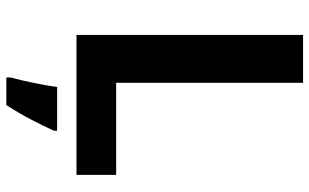

<svg xmlns="http://www.w3.org/2000/svg" viewBox="-205 -549 975 605"><g transform="rotate(90 282.5 -246.5)"><path d="M90 0V-714H241V-125H531V0ZM392 71Q377 104 357 142.5Q337 181 311 221H224V208Q232 179 241 136Q250 93 254 61H392Z"/></g></svg>

Font: Noto Sans Tamil
Style: Bold
Weight: 700
Designer: Jelle Bosma - Monotype Design Team
Foundry: Monotype Imaging Inc.
Version: Version 2.004; ttfautohint (v1.8.4.7-5d5b)